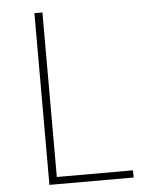

<svg xmlns="http://www.w3.org/2000/svg" viewBox="-56 -872 733 919"><g transform="rotate(-5 310.0 -412.5)"><path d="M144 0V-825H182.5V-34.5H548.5V0Z"/></g></svg>

Font: Spartan Thin ExtraLight
Style: Regular
Weight: 250
Version: Version 1.004